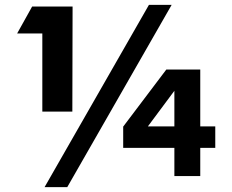

<svg xmlns="http://www.w3.org/2000/svg" viewBox="-20 -750 957 793"><path d="M164.1 22.9 595.2 -730H689L257.8 22.9ZM279.8 -723.1 278.8 -289.1H154.8V-611.8H50.8L112.8 -723.1ZM488.8 -227.1 667 -462.9H807.1V-228H869.1V-139.2H807.1V-22.9H700.2V-139.2H488.8ZM590.8 -228H700.2V-375Z"/></svg>

Font: Stilu SemiBold
Style: Regular
Weight: 600
Designer: Genilson Lima Santos
Foundry: Genilson Lima Santos
Version: Version 1.200;PS 001.200;hotconv 1.0.88;makeotf.lib2.5.64775